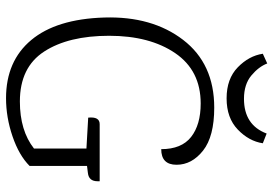

<svg xmlns="http://www.w3.org/2000/svg" viewBox="-158 -754 927 652"><g transform="rotate(90 306.0 -428.5)"><path d="M402 -303H596Q596 -303 596 -296Q596 -266 568 -263L544 -260V-65Q508 -29 443.5 -7Q379 15 314 15Q188 15 116.5 -70.5Q45 -156 40 -318.5Q35 -481 116 -586.5Q197 -692 346 -692Q444 -692 492 -654Q540 -616 540 -564Q540 -512 487 -512Q487 -581 445.5 -613.5Q404 -646 332 -646Q220 -646 161 -559.5Q102 -473 102 -335Q102 -197 155.5 -114.5Q209 -32 325 -32Q424 -32 485 -80V-258L380 -264Q376 -303 402 -303ZM163 -857 196 -872Q207 -843 237 -818Q267 -793 316 -793Q405 -793 434 -870L467 -857Q460 -810 420.5 -772Q381 -734 314.5 -734Q248 -734 209 -772Q170 -810 163 -857Z"/></g></svg>

Font: Karma Light
Style: Regular
Weight: 300
Designer: Joana Correia
Foundry: Indian Type Foundry
Version: Version 1.202;PS 1.0;hotconv 1.0.78;makeotf.lib2.5.61930; tt